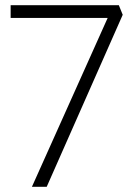

<svg xmlns="http://www.w3.org/2000/svg" viewBox="-20 -720 533 740"><path d="M103 0 395 -651H21V-700H438L453 -663L160 0Z"/></svg>

Font: Readex Pro ExtraLight
Style: Regular
Weight: 200
Designer: Bonnie Shaver-Troup, Thomas Jockin
Foundry: Lexend
Version: Version 1.203; ttfautohint (v1.8.3)